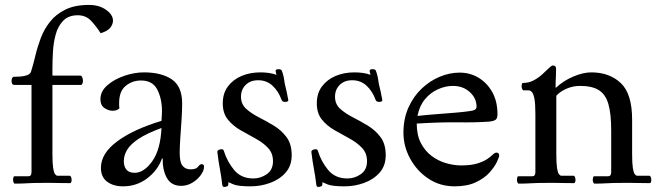

<svg xmlns="http://www.w3.org/2000/svg" viewBox="-20 -744 2686 780"><path d="M108 -399H38Q27 -399 27 -416Q27 -422 29.5 -427Q32 -432 36 -432Q47 -432 62 -433Q77 -434 90 -438.5Q103 -443 106 -453Q115 -481 123.5 -517Q132 -553 145.5 -589Q159 -625 183 -655.5Q207 -686 245.5 -705Q284 -724 342 -724Q383 -724 411 -704Q439 -684 439 -660Q439 -646 428.5 -632Q418 -618 389 -609Q373 -634 351.5 -658Q330 -682 296 -682Q258 -682 236.5 -659.5Q215 -637 206 -603Q197 -569 195 -532Q193 -495 193 -466V-437H306Q311 -437 314 -430Q317 -423 317 -416Q317 -411 315 -405Q313 -399 308 -399H193V-118Q193 -80 196 -61Q199 -42 204 -36Q209 -30 214 -30H263Q267 -30 269 -24Q271 -18 271 -13Q271 -9 269.5 -4.5Q268 0 265 0Q238 0 221.5 -0.5Q205 -1 191 -1Q177 -1 156 -1Q113 -1 91 0.5Q69 2 40 2Q37 2 35 -3.5Q33 -9 33 -13Q33 -18 34.5 -23Q36 -28 38 -28H96Q108 -28 108 -45Z M720 -324Q720 -294 717.5 -256.5Q715 -219 712.5 -183.5Q710 -148 710 -123Q710 -84 722 -70Q734 -56 754 -56Q777 -56 784.5 -66.5Q792 -77 799 -77Q809 -77 809 -67Q809 -51 795.5 -32.5Q782 -14 761 -1.5Q740 11 716 11Q676 11 658 -21Q640 -53 641 -100H638Q621 -52 578 -19.5Q535 13 480 13Q440 13 415 -6Q390 -25 390 -62Q390 -121 456.5 -170Q523 -219 636 -253Q637 -266 637.5 -276.5Q638 -287 638 -293Q638 -343 619 -380Q600 -417 553 -417Q517 -417 490.5 -395Q464 -373 464 -326Q464 -321 464 -315.5Q464 -310 465 -304Q461 -299 453.5 -296.5Q446 -294 438 -294Q421 -294 404.5 -305Q388 -316 388 -341Q388 -373 416 -397.5Q444 -422 485 -436Q526 -450 565 -450Q636 -450 678 -421.5Q720 -393 720 -324ZM527 -42Q565 -42 598.5 -89Q632 -136 636 -224Q576 -202 543 -180Q510 -158 496.5 -135.5Q483 -113 483 -89Q483 -68 493.5 -55Q504 -42 527 -42Z M1103 -440Q1098 -457 1101 -460Q1104 -463 1110 -463Q1118 -463 1121.5 -461Q1125 -459 1128 -448Q1133 -432 1134.5 -419.5Q1136 -407 1139 -395Q1142 -382 1144.5 -371.5Q1147 -361 1151 -339Q1153 -330 1138 -330Q1134 -330 1130 -331.5Q1126 -333 1124 -338Q1111 -374 1087 -396Q1063 -418 1029 -418Q997 -418 978 -399Q959 -380 959 -351Q959 -321 980 -302Q1001 -283 1031.5 -267.5Q1062 -252 1092.5 -233.5Q1123 -215 1144 -187Q1165 -159 1165 -113Q1165 -71 1140.5 -43Q1116 -15 1077.5 -1Q1039 13 998 13Q946 13 927 4.5Q908 -4 908 -4Q908 7 906.5 10Q905 13 896 15Q892 16 888 15Q884 14 883 7Q879 -28 873.5 -56.5Q868 -85 863 -126Q862 -134 874.5 -137Q887 -140 889 -132Q903 -87 931.5 -53Q960 -19 1009 -19Q1039 -19 1064 -36.5Q1089 -54 1089 -89Q1089 -122 1068.5 -143.5Q1048 -165 1017.5 -181.5Q987 -198 956.5 -215.5Q926 -233 905.5 -258.5Q885 -284 885 -324Q885 -365 906 -393Q927 -421 961.5 -435.5Q996 -450 1038 -450Q1056 -450 1073 -447.5Q1090 -445 1103 -440Z M1485 -440Q1480 -457 1483 -460Q1486 -463 1492 -463Q1500 -463 1503.5 -461Q1507 -459 1510 -448Q1515 -432 1516.5 -419.5Q1518 -407 1521 -395Q1524 -382 1526.5 -371.5Q1529 -361 1533 -339Q1535 -330 1520 -330Q1516 -330 1512 -331.5Q1508 -333 1506 -338Q1493 -374 1469 -396Q1445 -418 1411 -418Q1379 -418 1360 -399Q1341 -380 1341 -351Q1341 -321 1362 -302Q1383 -283 1413.5 -267.5Q1444 -252 1474.5 -233.5Q1505 -215 1526 -187Q1547 -159 1547 -113Q1547 -71 1522.5 -43Q1498 -15 1459.5 -1Q1421 13 1380 13Q1328 13 1309 4.5Q1290 -4 1290 -4Q1290 7 1288.5 10Q1287 13 1278 15Q1274 16 1270 15Q1266 14 1265 7Q1261 -28 1255.5 -56.5Q1250 -85 1245 -126Q1244 -134 1256.5 -137Q1269 -140 1271 -132Q1285 -87 1313.5 -53Q1342 -19 1391 -19Q1421 -19 1446 -36.5Q1471 -54 1471 -89Q1471 -122 1450.5 -143.5Q1430 -165 1399.5 -181.5Q1369 -198 1338.5 -215.5Q1308 -233 1287.5 -258.5Q1267 -284 1267 -324Q1267 -365 1288 -393Q1309 -421 1343.5 -435.5Q1378 -450 1420 -450Q1438 -450 1455 -447.5Q1472 -445 1485 -440Z M1967 -250Q1915 -246 1842 -247Q1769 -248 1673 -242Q1673 -195 1690 -162.5Q1707 -130 1734 -110Q1761 -90 1792.5 -81Q1824 -72 1853 -72Q1894 -72 1919.5 -80Q1945 -88 1959.5 -98Q1974 -108 1982 -116Q1990 -124 1997 -124Q2008 -124 2008 -112Q2008 -106 1998.5 -86Q1989 -66 1968.5 -43Q1948 -20 1913 -3.5Q1878 13 1827 13Q1767 13 1720 -18.5Q1673 -50 1646 -100Q1619 -150 1619 -205Q1619 -262 1639.5 -307.5Q1660 -353 1693.5 -384.5Q1727 -416 1767 -432.5Q1807 -449 1847 -449Q1890 -449 1924.5 -428Q1959 -407 1980 -369.5Q2001 -332 2001 -280Q2001 -264 1994 -258Q1987 -252 1967 -250ZM1820 -395Q1790 -395 1759.5 -381.5Q1729 -368 1706.5 -341Q1684 -314 1676 -273Q1711 -277 1751 -280Q1791 -283 1827 -286Q1863 -289 1883 -292Q1901 -294 1908.5 -298Q1916 -302 1916 -311Q1916 -345 1888.5 -370Q1861 -395 1820 -395Z M2239 -388Q2269 -416 2309 -433Q2349 -450 2382 -450Q2456 -450 2502 -406.5Q2548 -363 2548 -258V-118Q2548 -80 2551 -61Q2554 -42 2559 -36Q2564 -30 2569 -30H2618Q2622 -30 2624 -24Q2626 -18 2626 -13Q2626 -9 2624.5 -4.5Q2623 0 2620 0Q2593 0 2577 -0.5Q2561 -1 2546.5 -1Q2532 -1 2511 -1Q2468 -1 2446 0.5Q2424 2 2395 2Q2392 2 2390 -3.5Q2388 -9 2388 -13Q2388 -18 2389.5 -23Q2391 -28 2393 -28H2451Q2463 -28 2463 -45V-214Q2463 -282 2451.5 -321.5Q2440 -361 2412.5 -378Q2385 -395 2337 -395Q2307 -395 2281 -383.5Q2255 -372 2240 -355V-118Q2240 -80 2243 -61Q2246 -42 2251 -36Q2256 -30 2261 -30H2310Q2314 -30 2316 -24Q2318 -18 2318 -13Q2318 -9 2316.5 -4.5Q2315 0 2312 0Q2285 0 2268.5 -0.5Q2252 -1 2238 -1Q2224 -1 2203 -1Q2160 -1 2138 0.5Q2116 2 2087 2Q2084 2 2082 -3.5Q2080 -9 2080 -13Q2080 -18 2081.5 -23Q2083 -28 2085 -28H2143Q2155 -28 2155 -45V-280Q2155 -323 2151 -343.5Q2147 -364 2140.5 -370.5Q2134 -377 2127 -377H2107Q2104 -377 2101.5 -382.5Q2099 -388 2099 -393Q2099 -396 2100 -401.5Q2101 -407 2105 -407Q2128 -407 2148 -417.5Q2168 -428 2183.5 -442.5Q2199 -457 2210 -467.5Q2221 -478 2225 -478Q2239 -478 2239 -466Q2239 -448 2238.5 -436.5Q2238 -425 2237.5 -415Q2237 -405 2237 -388Z"/></svg>

Font: Sedan
Style: Regular
Weight: 400
Designer: Sebastian Salazar
Foundry: Sebastian Salazar
Version: Version 1.100; ttfautohint (v1.8.4.7-5d5b)